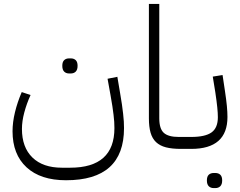

<svg xmlns="http://www.w3.org/2000/svg" viewBox="-20 -760 1226 980"><path d="M317 160Q187 160 115.5 94Q44 28 44 -90Q44 -136 56.5 -187.5Q69 -239 91 -290L136 -275Q116 -231 104 -186Q92 -141 92 -102Q92 -8 145.5 44Q199 96 296 96H338Q564 96 564 -106Q564 -122 563 -138.5Q562 -155 559.5 -174.5Q557 -194 553.5 -218.5Q550 -243 544 -275L529 -358L579 -368L593 -285Q599 -252 602.5 -226Q606 -200 608.5 -179Q611 -158 612 -140Q613 -122 613 -106Q613 160 317 160ZM333 -385Q317 -385 307.5 -394.5Q298 -404 298 -424Q298 -444 307.5 -453Q317 -462 333 -462H341Q357 -462 366.5 -453Q376 -444 376 -424Q376 -404 366.5 -394.5Q357 -385 341 -385Z M904 0Q858 0 827 -8Q796 -16 776.5 -34.5Q757 -53 748.5 -83Q740 -113 740 -156V-740H793V-156Q793 -103 816 -82Q839 -61 892 -61H937V-16L921 0Z M921 -45 937 -61H956Q1027 -61 1059.5 -84Q1092 -107 1092 -162Q1092 -182 1089 -212Q1086 -242 1079 -289L1066 -369L1116 -377L1128 -297Q1135 -251 1138 -219Q1141 -187 1141 -163Q1141 0 956 0H921ZM1071 200Q1055 200 1045.5 190.5Q1036 181 1036 161Q1036 141 1045.5 132Q1055 123 1071 123H1079Q1095 123 1104.5 132Q1114 141 1114 161Q1114 181 1104.5 190.5Q1095 200 1079 200Z"/></svg>

Font: IBM Plex Sans Arabic Light
Style: Regular
Weight: 300
Designer: Mike Abbink, Paul van der Laan, Pieter van Rosmalen, Wael Morcos, Khajak Apelian
Foundry: Bold Monday
Version: Version 1.2